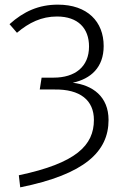

<svg xmlns="http://www.w3.org/2000/svg" viewBox="-20 -716 541 826"><path d="M229 -696C147 -696 82 -667 21 -612L53 -575C105 -619 159 -645 225 -645C316 -645 363 -594 363 -516C363 -428 302 -382 211 -382H159L151 -331H213C326 -333 384 -284 384 -200C384 -91 308 -14 61 38L67 90C345 34 447 -64 447 -200C447 -301 378 -350 293 -360C371 -377 426 -426 426 -518C426 -623 356 -696 229 -696Z"/></svg>

Font: FiraGO Light
Style: Regular
Weight: 300
Designer: bBox Type
Foundry: bBox Type GmbH
Version: Version 1.001;PS 001.001;hotconv 1.0.88;makeotf.lib2.5.64775